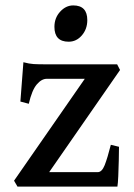

<svg xmlns="http://www.w3.org/2000/svg" viewBox="-20 -693 499 713"><path d="M44.9 0 32.2 -22 294.9 -400.4H153.8Q134.3 -400.4 116.5 -379.4Q98.6 -358.4 86.9 -307.6L55.7 -315.9L66.9 -461.9Q88.4 -456.1 105 -455.1Q121.6 -454.1 152.8 -454.1H415L425.8 -433.1L162.6 -53.7H342.8Q358.4 -53.7 368.7 -79.6Q378.9 -105.5 391.6 -155.3L421.9 -147.9Q421.9 -127.4 421.1 -96.9Q420.4 -66.4 419.2 -39.1Q418 -11.7 416 0ZM234.9 -538.1Q182.1 -538.1 182.1 -593.3Q182.1 -626.5 203.4 -649.7Q224.6 -672.9 252 -672.9Q304.2 -672.9 304.2 -618.2Q304.2 -585 283.9 -561.5Q263.7 -538.1 234.9 -538.1Z"/></svg>

Font: David Libre Medium
Style: Regular
Weight: 500
Designer: Ismar David, J. Victor Gaultney, Annie Olsen and Meir Sadan
Foundry: Monotype Imaging Inc. & SIL International
Version: Version 1.100; ttfautohint (v1.8.4.7-5d5b)